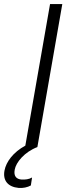

<svg xmlns="http://www.w3.org/2000/svg" viewBox="-64 -720 353 940"><path d="M27 200C48 202 71 197 87 188L93 149C78 158 59 160 41 159C17 157 2 143 8 111C14 75 56 24 119 0L241 -700H181L60 -7C1 25 -34 72 -42 115C-51 163 -26 195 27 200Z"/></svg>

Font: Fixel Display Light
Style: Italic
Weight: 300
Italic angle: -10°
Designer: AlfaBravo + MacPaw
Foundry: Kyrylo Tkachov, Marchela Mozhyna, Serhii Makarenko, Maria Weinstein, Zakhar Kryvoshyya
Version: Version 1.210;Glyphs 3.2 (3217)